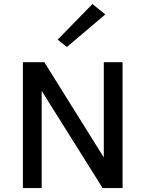

<svg xmlns="http://www.w3.org/2000/svg" viewBox="-20 -952 738 972"><path d="M96 -637H204.5L513 -143H505.5V-637H600.5V0H499.5L176 -516H191V0H96ZM318.5 -714 272 -751.5 448 -931.5 513 -879Z"/></svg>

Font: Karla Medium
Style: Regular
Weight: 500
Designer: Jonathan Pinhorn
Version: Version 2.001